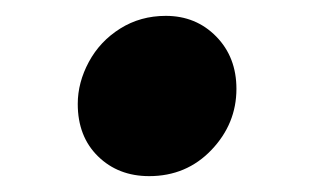

<svg xmlns="http://www.w3.org/2000/svg" viewBox="-20 -449 390 242"><path d="M78 -318Q78 -345 92 -371Q106 -397 131.5 -413Q157 -429 189 -429Q227 -429 252.5 -403Q278 -377 278 -337Q278 -293 246.5 -260Q215 -227 168 -227Q129 -227 103.5 -252Q78 -277 78 -318Z"/></svg>

Font: Nebula Sans Bold
Style: Regular
Weight: 700
Italic angle: -9°
Designer: Paul D. Hunt for Adobe (as Source Sans)
Foundry: Nebula Entertainment & Broadcasting LLC
Version: Version 1.010